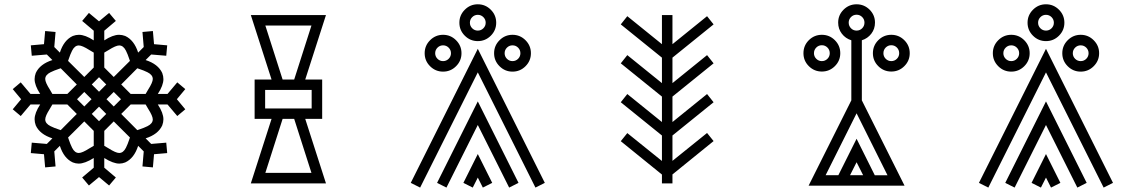

<svg xmlns="http://www.w3.org/2000/svg" viewBox="-20 -851 5313 891"><path d="M507.8 -493.7 583 -568.4 579.6 -578.1Q572.8 -599.1 564.5 -615.7Q552.2 -640.1 533.2 -640.1Q517.6 -640.1 483.9 -618.7L463.9 -606.9V-537.6ZM655.8 -415 667.5 -435.1Q689 -468.8 689 -484.4Q689 -503.4 664.6 -515.6Q647.9 -523.9 627 -530.8L617.2 -534.2L542.5 -459L586.4 -415ZM617.2 -247.1 627 -250.5Q647.9 -257.3 664.6 -265.6Q689 -277.8 689 -296.9Q689 -312.5 667.5 -346.2L655.8 -366.2H586.4L542.5 -322.3ZM533.2 -141.1Q552.2 -141.1 564.5 -165.5Q572.8 -182.1 579.6 -203.1L583 -212.9L507.8 -287.6L463.9 -243.7V-174.3L483.9 -162.6Q517.6 -141.1 533.2 -141.1ZM439.5 -288.6 473.1 -322.3 439.5 -356 405.8 -322.3ZM345.7 -141.1Q361.3 -141.1 395 -162.6L415 -174.3V-243.7L371.1 -287.6L295.9 -212.9L299.3 -203.1Q306.2 -182.1 314.5 -165.5Q326.7 -141.1 345.7 -141.1ZM261.7 -247.1 336.4 -322.3 292.5 -366.2H223.1L211.4 -346.2Q189.9 -312.5 189.9 -296.9Q189.9 -277.8 214.4 -265.6Q231 -257.3 252 -250.5ZM292.5 -415 336.4 -459 261.7 -534.2 252 -530.8Q231 -523.9 214.4 -515.6Q189.9 -503.4 189.9 -484.4Q189.9 -468.8 211.4 -435.1L223.1 -415ZM371.1 -356.9 404.8 -390.6 371.1 -424.3 337.4 -390.6ZM371.1 -493.7 415 -537.6V-606.9L395 -618.7Q361.3 -640.1 345.7 -640.1Q326.7 -640.1 314.5 -615.7Q306.2 -599.1 299.3 -578.1L295.9 -568.4ZM439.5 -425.3 473.1 -459 439.5 -492.7 405.8 -459ZM507.8 -356.9 541.5 -390.6 507.8 -424.3 474.1 -390.6ZM486.3 9.8 439.5 -29.3 392.6 9.8 361.3 -27.3 415 -72.8V-117.7Q373.5 -91.8 345.2 -91.8Q331.5 -91.8 317.9 -97.2Q276.4 -116.2 257.8 -174.3L231.9 -148.4L237.8 -78.6L189.5 -74.2L184.1 -135.3L123 -140.6L127.4 -189L197.3 -183.1L223.1 -209Q165 -227.5 146 -269Q140.6 -283.7 140.6 -297.4Q140.6 -326.7 166.5 -366.2H121.6L76.2 -312.5L39.1 -343.8L78.1 -390.6L39.1 -437.5L76.2 -468.8L121.6 -415H166.5Q140.6 -454.6 140.6 -483.9Q140.6 -497.6 146 -512.2Q165 -553.7 223.1 -572.3L197.3 -598.1L127.4 -592.3L123 -640.6L184.1 -646L189.5 -707L237.8 -702.6L231.9 -632.8L257.8 -606.9Q276.4 -665 317.9 -684.1Q332.5 -689.5 346.2 -689.5Q375.5 -689.5 415 -663.6V-708.5L361.3 -753.9L392.6 -791L439.5 -752L486.3 -791L517.6 -753.9L463.9 -708.5V-663.6Q503.4 -689.5 532.7 -689.5Q546.4 -689.5 561 -684.1Q602.5 -665 621.1 -606.9L647 -632.8L641.1 -702.6L689.5 -707L694.8 -646L755.9 -640.6L751.5 -592.3L681.6 -598.1L655.8 -572.3Q713.9 -553.7 732.9 -512.2Q738.3 -497.6 738.3 -483.9Q738.3 -454.6 712.4 -415H757.3L802.7 -468.8L839.8 -437.5L800.8 -390.6L839.8 -343.8L802.7 -312.5L757.3 -366.2H712.4Q738.3 -326.7 738.3 -297.4Q738.3 -283.7 732.9 -269Q713.9 -227.5 655.8 -209L681.6 -183.1L751.5 -189L755.9 -140.6L694.8 -135.3L689.5 -74.2L641.1 -78.6L647 -148.4L621.1 -174.3Q602.5 -116.2 561 -97.2Q547.4 -91.8 533.7 -91.8Q505.4 -91.8 463.9 -117.7V-72.8L517.6 -27.3Z M1345.2 -481.9 1425.3 -732.4H1211.4L1291.5 -481.9ZM1425.3 -48.8 1345.2 -299.3H1291.5L1211.4 -48.8ZM1426.3 -347.7V-433.6H1210.4V-347.7ZM1492.7 0H1144L1240.2 -299.3H1161.6V-481.9H1240.2L1144 -781.2H1492.7L1396.5 -481.9H1475.1V-299.3H1396.5Z M2358.4 -567.4Q2373.5 -567.4 2384.3 -578.1Q2395 -588.9 2395 -604Q2395 -619.1 2384.3 -629.9Q2373.5 -640.6 2358.4 -640.6Q2343.3 -640.6 2332.5 -629.9Q2321.8 -619.1 2321.8 -604Q2321.8 -588.9 2332.5 -578.1Q2343.3 -567.4 2358.4 -567.4ZM2036.1 -567.4Q2051.3 -567.4 2062 -578.1Q2072.8 -588.9 2072.8 -604Q2072.8 -619.1 2062 -629.9Q2051.3 -640.6 2036.1 -640.6Q2021 -640.6 2010.3 -629.9Q1999.5 -619.1 1999.5 -604Q1999.5 -588.9 2010.3 -578.1Q2021 -567.4 2036.1 -567.4ZM2197.3 -709Q2212.4 -709 2223.1 -719.7Q2233.9 -730.5 2233.9 -745.6Q2233.9 -760.7 2223.1 -771.5Q2212.4 -782.2 2197.3 -782.2Q2182.1 -782.2 2171.4 -771.5Q2160.6 -760.7 2160.6 -745.6Q2160.6 -730.5 2171.4 -719.7Q2182.1 -709 2197.3 -709ZM2358.4 -518.6Q2323.2 -518.6 2298.1 -543.7Q2272.9 -568.8 2272.9 -604Q2272.9 -639.2 2298.1 -664.3Q2323.2 -689.5 2358.4 -689.5Q2393.6 -689.5 2418.7 -664.3Q2443.8 -639.2 2443.8 -604Q2443.8 -568.8 2418.7 -543.7Q2393.6 -518.6 2358.4 -518.6ZM2036.1 -518.6Q2001 -518.6 1975.8 -543.7Q1950.7 -568.8 1950.7 -604Q1950.7 -639.2 1975.8 -664.3Q2001 -689.5 2036.1 -689.5Q2071.3 -689.5 2096.4 -664.3Q2121.6 -639.2 2121.6 -604Q2121.6 -568.8 2096.4 -543.7Q2071.3 -518.6 2036.1 -518.6ZM2220.7 19.5 2197.3 -26.9 2173.8 19.5 2130.4 -2.4 2197.3 -136.2 2264.2 -2.4ZM2464.8 19.5 2197.3 -515.1 1929.7 19.5 1886.2 -2.4 2197.3 -624.5 2508.3 -2.4ZM2342.8 19.5 2197.3 -271 2051.8 19.5 2008.3 -2.4 2197.3 -380.4 2386.2 -2.4ZM2197.3 -660.2Q2162.1 -660.2 2137 -685.3Q2111.8 -710.4 2111.8 -745.6Q2111.8 -780.8 2137 -805.9Q2162.1 -831.1 2197.3 -831.1Q2232.4 -831.1 2257.6 -805.9Q2282.7 -780.8 2282.7 -745.6Q2282.7 -710.4 2257.6 -685.3Q2232.4 -660.2 2197.3 -660.2Z M3100.6 0H3051.8V-41L2860.8 -195.8L2891.1 -233.4L3051.8 -104V-222.2L2860.8 -376.5L2891.1 -414.6L3051.8 -284.7V-402.8L2860.8 -557.1L2891.1 -595.2L3051.8 -465.3V-583.5L2860.8 -737.8L2891.1 -775.9L3051.8 -646V-781.2H3100.6V-646L3261.2 -775.9L3291.5 -737.8L3100.6 -583.5V-465.3L3261.2 -595.2L3291.5 -557.1L3100.6 -402.8V-284.7L3261.2 -414.6L3291.5 -376.5L3100.6 -222.2V-104.5L3261.2 -233.9L3291.5 -196.3L3100.6 -41.5Z M4116.2 -567.4Q4131.3 -567.4 4142.1 -578.1Q4152.8 -588.9 4152.8 -604Q4152.8 -619.6 4142.1 -630.4Q4131.3 -641.1 4116.2 -641.1Q4101.1 -641.1 4090.3 -630.4Q4079.6 -619.6 4079.6 -604Q4079.6 -588.9 4090.3 -578.1Q4101.1 -567.4 4116.2 -567.4ZM4098.6 -37.6 3955.1 -325.2 3811.5 -38.1H3870.6L3955.1 -207L4039.6 -37.6ZM3985.4 -38.1 3955.1 -98.1 3924.8 -38.1ZM3955.1 -709Q3970.2 -709 3981 -719.7Q3991.7 -730.5 3991.7 -746.1Q3991.7 -761.2 3981 -772Q3970.2 -782.7 3955.1 -782.7Q3939.9 -782.7 3929.2 -772Q3918.5 -761.2 3918.5 -746.1Q3918.5 -730.5 3929.2 -719.7Q3939.9 -709 3955.1 -709ZM3793.9 -567.4Q3809.1 -567.4 3819.8 -578.1Q3830.6 -588.9 3830.6 -604Q3830.6 -619.6 3819.8 -630.4Q3809.1 -641.1 3793.9 -641.1Q3778.8 -641.1 3768.1 -630.4Q3757.3 -619.6 3757.3 -604Q3757.3 -588.9 3768.1 -578.1Q3778.8 -567.4 3793.9 -567.4ZM4116.2 -519Q4081.1 -519 4055.9 -543.9Q4030.8 -568.8 4030.8 -604Q4030.8 -639.6 4055.9 -664.6Q4081.1 -689.5 4116.2 -689.5Q4151.4 -689.5 4176.5 -664.6Q4201.7 -639.6 4201.7 -604Q4201.7 -568.8 4176.5 -543.9Q4151.4 -519 4116.2 -519ZM4177.7 10.7H3732.4L3930.7 -385.3V-664.1Q3903.8 -672.4 3886.7 -694.6Q3869.6 -716.8 3869.6 -746.1Q3869.6 -781.2 3894.8 -806.2Q3919.9 -831.1 3955.1 -831.1Q3990.2 -831.1 4015.4 -806.2Q4040.5 -781.2 4040.5 -746.1Q4040.5 -716.8 4023.4 -694.6Q4006.3 -672.4 3979.5 -664.1V-385.3ZM3793.9 -519Q3758.8 -519 3733.6 -543.9Q3708.5 -568.8 3708.5 -604Q3708.5 -639.6 3733.6 -664.6Q3758.8 -689.5 3793.9 -689.5Q3829.1 -689.5 3854.2 -664.6Q3879.4 -639.6 3879.4 -604Q3879.4 -568.8 3854.2 -543.9Q3829.1 -519 3793.9 -519Z M4995.1 -567.4Q5010.3 -567.4 5021 -578.1Q5031.7 -588.9 5031.7 -604Q5031.7 -619.1 5021 -629.9Q5010.3 -640.6 4995.1 -640.6Q4980 -640.6 4969.2 -629.9Q4958.5 -619.1 4958.5 -604Q4958.5 -588.9 4969.2 -578.1Q4980 -567.4 4995.1 -567.4ZM4672.9 -567.4Q4688 -567.4 4698.7 -578.1Q4709.5 -588.9 4709.5 -604Q4709.5 -619.1 4698.7 -629.9Q4688 -640.6 4672.9 -640.6Q4657.7 -640.6 4647 -629.9Q4636.2 -619.1 4636.2 -604Q4636.2 -588.9 4647 -578.1Q4657.7 -567.4 4672.9 -567.4ZM4834 -709Q4849.1 -709 4859.9 -719.7Q4870.6 -730.5 4870.6 -745.6Q4870.6 -760.7 4859.9 -771.5Q4849.1 -782.2 4834 -782.2Q4818.8 -782.2 4808.1 -771.5Q4797.4 -760.7 4797.4 -745.6Q4797.4 -730.5 4808.1 -719.7Q4818.8 -709 4834 -709ZM4995.1 -518.6Q4960 -518.6 4934.8 -543.7Q4909.7 -568.8 4909.7 -604Q4909.7 -639.2 4934.8 -664.3Q4960 -689.5 4995.1 -689.5Q5030.3 -689.5 5055.4 -664.3Q5080.6 -639.2 5080.6 -604Q5080.6 -568.8 5055.4 -543.7Q5030.3 -518.6 4995.1 -518.6ZM4672.9 -518.6Q4637.7 -518.6 4612.5 -543.7Q4587.4 -568.8 4587.4 -604Q4587.4 -639.2 4612.5 -664.3Q4637.7 -689.5 4672.9 -689.5Q4708 -689.5 4733.2 -664.3Q4758.3 -639.2 4758.3 -604Q4758.3 -568.8 4733.2 -543.7Q4708 -518.6 4672.9 -518.6ZM4857.4 19.5 4834 -26.9 4810.5 19.5 4767.1 -2.4 4834 -136.2 4900.9 -2.4ZM5101.6 19.5 4834 -515.1 4566.4 19.5 4522.9 -2.4 4834 -624.5 5145 -2.4ZM4979.5 19.5 4834 -271 4688.5 19.5 4645 -2.4 4834 -380.4 5022.9 -2.4ZM4834 -660.2Q4798.8 -660.2 4773.7 -685.3Q4748.5 -710.4 4748.5 -745.6Q4748.5 -780.8 4773.7 -805.9Q4798.8 -831.1 4834 -831.1Q4869.1 -831.1 4894.3 -805.9Q4919.4 -780.8 4919.4 -745.6Q4919.4 -710.4 4894.3 -685.3Q4869.1 -660.2 4834 -660.2Z"/></svg>

Font: Auseklis
Style: Regular
Weight: 400
Designer: GGBotNet
Foundry: GGBotNet
Version: 1.00